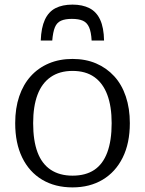

<svg xmlns="http://www.w3.org/2000/svg" viewBox="-20 -803 629 834"><path d="M295 -783Q251 -783 221 -767.5Q191 -752 175 -717.5Q159 -683 157 -627H207Q210 -664 218.5 -684.5Q227 -705 245 -713Q263 -721 292 -721Q322 -721 340 -713Q358 -705 367 -684.5Q376 -664 378 -627H432Q431 -683 415 -717.5Q399 -752 368.5 -767.5Q338 -783 295 -783ZM544 -268Q544 -181 513 -118.5Q482 -56 426 -22.5Q370 11 295 11Q219 11 163 -22.5Q107 -56 76.5 -118.5Q46 -181 46 -268Q46 -333 63.5 -384.5Q81 -436 113.5 -472Q146 -508 192 -527.5Q238 -547 295 -547Q352 -547 397.5 -527.5Q443 -508 476 -472Q509 -436 526.5 -384Q544 -332 544 -268ZM124 -268Q124 -192 143 -141.5Q162 -91 200.5 -65.5Q239 -40 295 -40Q352 -40 389.5 -65Q427 -90 446 -141Q465 -192 465 -268Q465 -341 446 -391.5Q427 -442 389.5 -468.5Q352 -495 295 -495Q239 -495 200.5 -468.5Q162 -442 143 -391.5Q124 -341 124 -268Z"/></svg>

Font: Roboto Serif SemiCondensed Light
Style: Regular
Weight: 300
Width: 4
Designer: Greg Gazdowicz
Foundry: Commercial Type
Version: Version 1.007